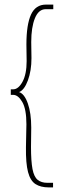

<svg xmlns="http://www.w3.org/2000/svg" viewBox="-20 -721 290 836"><path d="M193 95Q157 95 134.5 80.5Q112 66 102 28Q92 -10 93 -80L95 -180Q95 -246 77 -277Q59 -308 37 -308H27V-332H37Q60 -332 78 -365Q96 -398 96 -455L95 -527Q95 -614 115 -657.5Q135 -701 180 -701H212V-681H179Q148 -681 132 -641.5Q116 -602 116 -538L117 -468Q117 -413 101.5 -371Q86 -329 63 -320Q86 -313 101 -271Q116 -229 116 -165L115 -81Q115 -19 121.5 15Q128 49 144 62Q160 75 186 75H211V95Z"/></svg>

Font: Inconsolata UltraCondensed ExtraLight
Style: Regular
Weight: 200
Width: 1
Monospace: yes
Designer: Raph Levien, Cyreal, Brenton Simpson
Foundry: Raph Levien, Cyreal, Google
Version: Version 3.100; ttfautohint (v1.8.4.7-5d5b)